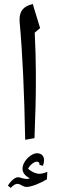

<svg xmlns="http://www.w3.org/2000/svg" viewBox="-20 -691 296 949"><path d="M157.2 -333C157.2 -389.2 155.3 -452.6 151.9 -524.4L151.4 -529.3L178.2 -552.2C157.2 -620.1 146.5 -655.8 145.5 -659.2C144.5 -662.6 143.6 -666.5 142.6 -670.9C97.2 -661.6 76.7 -637.2 76.7 -594.7L77.1 -582C91.3 -427.7 100.1 -233.9 104.5 0L150.4 -8.3C154.8 -118.7 157.2 -206.1 157.2 -270.5ZM111.8 193.4C105.5 193.4 97.7 191.9 88.4 189.5C81.5 186.5 74.7 185.1 68.4 185.1C54.2 185.1 32.7 203.6 19 226.6L33.2 237.8C44.9 224.6 55.7 217.8 65.4 217.8C71.8 217.8 79.1 220.2 86.9 225.1C95.7 230.5 104 232.9 111.3 232.9C121.6 232.9 136.2 229.5 155.3 222.7C174.3 215.3 192.9 206.5 211.9 195.3L213.9 158.2C199.2 164.6 186 168 174.3 168C157.2 168 132.8 156.7 118.7 142.6C129.9 122.6 148.4 107.9 163.6 107.9C170.9 107.9 175.3 114.7 175.3 120.1L174.8 124L192.4 128.4C195.8 118.7 197.8 109.9 197.8 101.6C197.8 79.6 184.6 66.4 162.6 66.4C153.3 66.4 142.6 70.3 131.3 78.1C108.4 93.8 91.3 119.6 91.3 143.1C91.3 162.1 103.5 178.2 127.9 190.4C123.5 192.4 118.2 193.4 111.8 193.4Z"/></svg>

Font: Noto Naskh Arabic
Style: Regular
Weight: 400
Designer: Monotype Design Team
Foundry: Monotype Imaging Inc.
Version: Version 1.07